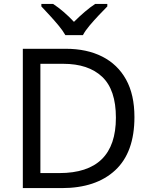

<svg xmlns="http://www.w3.org/2000/svg" viewBox="-20 -1057 770 984"><path d="M669 -457Q669 -276 570.5 -184.5Q472 -93 296 -93H97V-807H317Q425 -807 504 -767Q583 -727 626 -649.5Q669 -572 669 -457ZM574 -454Q574 -597 503.5 -663.5Q433 -730 304 -730H187V-170H284Q574 -170 574 -454ZM315 -877Q302 -900 280 -926.5Q258 -953 234 -979Q210 -1005 192 -1024V-1037H252Q278 -1020 306 -996Q334 -972 359 -945Q386 -972 414 -996Q442 -1020 468 -1037H530V-1024Q511 -1005 486.5 -979Q462 -953 439.5 -926.5Q417 -900 405 -877Z"/></svg>

Font: Noto Sans Kannada UI
Style: Regular
Weight: 400
Designer: Jelle Bosma - Monotype Design Team
Foundry: Monotype Imaging Inc.
Version: Version 2.005; ttfautohint (v1.8.4.7-5d5b)